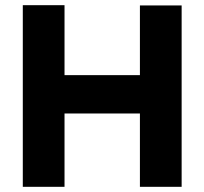

<svg xmlns="http://www.w3.org/2000/svg" viewBox="-20 -721 789 741"><path d="M520 0V-700H681V0ZM68 0V-701H229V0ZM182 -283V-431H606V-283Z"/></svg>

Font: Figtree Light ExtraBold
Style: Regular
Weight: 800
Version: Version 2.001;gftools[0.9.30]